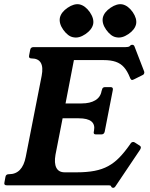

<svg xmlns="http://www.w3.org/2000/svg" viewBox="-34 -885 718 917"><path d="M634 -189Q643 -183 635 -170L518 4Q513 12 507 12Q501 12 499 9L496 4Q495 1 491 0.5Q487 0 479 0H-2Q-16 0 -13 -13L-8 -40Q-6 -53 8 -53H9Q73 -53 89 -136L165 -523Q181 -606 116 -606Q102 -606 105 -620L110 -646Q112 -660 126 -660H566Q579 -660 585 -664L590 -669Q592 -671 598 -671Q605 -671 608 -664L654 -545Q656 -540 655 -537Q654 -529 646 -526L608 -507Q600 -503 597 -503Q592 -503 588 -511L586 -516Q574 -546 558 -564Q542 -582 518.5 -590Q495 -598 461 -598H319L279 -391H356Q396 -391 421 -406Q446 -421 451 -450L453 -456Q455 -469 468 -469H494Q507 -469 505 -456L466 -256Q463 -243 450 -243H424Q411 -243 414 -256L415 -261Q426 -320 342 -320H265L231 -146Q224 -106 235 -84Q246 -62 275 -62H333Q381 -62 417.5 -69Q454 -76 482.5 -91.5Q511 -107 535.5 -132Q560 -157 586 -194L590 -200Q593 -205 598.5 -206.5Q604 -208 609 -205ZM346 -864Q373 -858 395 -827Q416 -796 411 -770Q405 -743 374 -722Q343 -701 316 -707Q291 -711 268 -743Q247 -773 252 -800Q258 -827 289 -848Q320 -869 346 -864ZM551 -864Q578 -858 600 -827Q621 -796 616 -770Q610 -743 579 -722Q548 -701 521 -707Q496 -711 473 -743Q452 -773 457 -800Q463 -827 494 -848Q525 -869 551 -864Z"/></svg>

Font: Young Serif Light
Style: Italic
Weight: 300
Italic angle: -10.979°
Designer: Bastien Sozeau
Foundry: NBR — Bastien Sozeau
Version: Version 5.001